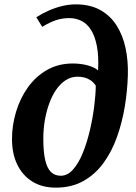

<svg xmlns="http://www.w3.org/2000/svg" viewBox="-20 -851 622 880"><path d="M235.5 9Q173.5 9 128.8 -18.5Q84 -46 59.5 -96Q35 -146 35 -213.5Q35 -277.5 53.8 -339.2Q72.5 -401 108.2 -451Q144 -501 195.8 -530.5Q247.5 -560 314 -560Q351.5 -560 383.8 -550.8Q416 -541.5 429.5 -528Q433 -594 424 -640Q415 -686 397 -714.2Q379 -742.5 353.5 -755.2Q328 -768 297.5 -768Q266 -768 237.5 -758.8Q209 -749.5 173.5 -728L146.5 -772Q174.5 -790 205 -803.2Q235.5 -816.5 266.8 -823.8Q298 -831 327 -831Q392.5 -831 438.8 -805.5Q485 -780 513.8 -735.2Q542.5 -690.5 555.2 -631.8Q568 -573 566 -506.5Q564 -435.5 552 -362.8Q540 -290 516.2 -223.2Q492.5 -156.5 454.5 -104.2Q416.5 -52 362.5 -21.5Q308.5 9 235.5 9ZM258.5 -45.5Q290 -45.5 315.5 -74.8Q341 -104 360 -151.2Q379 -198.5 392 -254Q405 -309.5 411.8 -363.5Q418.5 -417.5 419 -458.5Q407.5 -475 394 -483.8Q380.5 -492.5 365.8 -496Q351 -499.5 336 -499.5Q306.5 -499.5 282 -484Q257.5 -468.5 238.2 -441Q219 -413.5 205.8 -377.2Q192.5 -341 185.5 -299.8Q178.5 -258.5 178.5 -216Q178.5 -156 187 -118.2Q195.5 -80.5 213.2 -63Q231 -45.5 258.5 -45.5Z"/></svg>

Font: Merriweather 28pt
Style: Bold Italic
Weight: 700
Italic angle: -7.8°
Version: Version 2.101